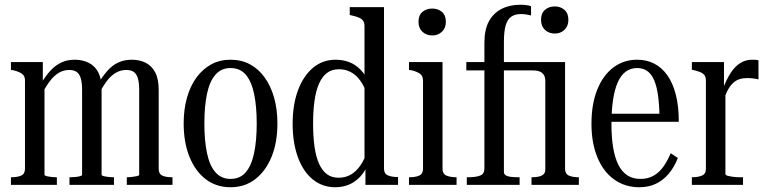

<svg xmlns="http://www.w3.org/2000/svg" viewBox="-20 -777 3227 807"><path d="M26 0V-32H28Q53 -32 69 -39Q85 -46 85 -68V-437Q85 -452 79.5 -459.5Q74 -467 63 -472.5Q52 -478 35 -482L26 -483V-516H160V-430L167 -420V-43Q167 -39 174.5 -37Q182 -35 194 -33.5Q206 -32 217 -32H219V0ZM459 0H272V-32H274Q284 -32 296 -33Q308 -34 316.5 -36.5Q325 -39 325 -42V-399Q325 -431 319 -449.5Q313 -468 301 -475.5Q289 -483 271 -483Q248 -483 228 -471.5Q208 -460 190 -436.5Q172 -413 154 -378L151 -424Q171 -457 191.5 -479.5Q212 -502 237 -514Q262 -526 294 -526Q327 -526 353 -513Q379 -500 393 -473Q407 -446 407 -404V-43Q407 -39 414.5 -37Q422 -35 434 -33.5Q446 -32 458 -32H459ZM705 0H513V-32H514Q524 -32 536 -33.5Q548 -35 556.5 -37Q565 -39 565 -42V-399Q565 -431 559 -449.5Q553 -468 541 -475.5Q529 -483 511 -483Q488 -483 467.5 -471.5Q447 -460 429.5 -437Q412 -414 394 -379L391 -424Q411 -456 431 -479Q451 -502 476.5 -514Q502 -526 534 -526Q567 -526 592.5 -513Q618 -500 632.5 -472.5Q647 -445 647 -399V-68Q647 -46 662 -39Q677 -32 703 -32H705Z M1146 -258Q1146 -178 1121.5 -118Q1097 -58 1053 -24Q1009 10 949 10Q889 10 845 -23.5Q801 -57 776.5 -117.5Q752 -178 752 -258Q752 -318 766 -367Q780 -416 806 -451.5Q832 -487 868 -506.5Q904 -526 949 -526Q994 -526 1030 -507Q1066 -488 1092 -452Q1118 -416 1132 -367Q1146 -318 1146 -258ZM839 -258Q839 -186 850 -133.5Q861 -81 885.5 -53Q910 -25 949 -25Q989 -25 1013 -53Q1037 -81 1048 -133.5Q1059 -186 1059 -258Q1059 -330 1048 -382.5Q1037 -435 1013 -463Q989 -491 949 -491Q910 -491 885.5 -463Q861 -435 850 -382.5Q839 -330 839 -258Z M1594 -68Q1594 -47 1610 -40Q1626 -33 1651 -33H1653V0H1516V-101H1512V-668Q1512 -682 1506 -690Q1500 -698 1488.5 -703Q1477 -708 1459 -712L1450 -714V-747H1594ZM1391 -526Q1421 -526 1447.5 -516Q1474 -506 1496 -483.5Q1518 -461 1534 -422L1525 -374Q1512 -414 1494 -438.5Q1476 -463 1453.5 -474.5Q1431 -486 1405 -486Q1375 -486 1354.5 -470.5Q1334 -455 1321 -425.5Q1308 -396 1302 -354Q1296 -312 1296 -257Q1296 -202 1302 -160Q1308 -118 1321 -89Q1334 -60 1354 -45Q1374 -30 1403 -30Q1431 -30 1453.5 -42.5Q1476 -55 1494 -80.5Q1512 -106 1525 -145L1532 -99Q1517 -59 1494.5 -35Q1472 -11 1445.5 -0.5Q1419 10 1389 10Q1335 10 1294.5 -23Q1254 -56 1232 -116.5Q1210 -177 1210 -257Q1210 -337 1232.5 -397.5Q1255 -458 1295.5 -492Q1336 -526 1391 -526Z M1797 -628Q1772 -628 1755.5 -643.5Q1739 -659 1739 -685Q1739 -713 1755.5 -727Q1772 -741 1797 -741Q1821 -741 1837.5 -727Q1854 -713 1854 -685Q1854 -659 1837.5 -643.5Q1821 -628 1797 -628ZM1840 -516V-68Q1840 -46 1856.5 -39Q1873 -32 1898 -32H1899V0H1699V-32H1701Q1726 -32 1742 -39Q1758 -46 1758 -68V-437Q1758 -458 1745.5 -467Q1733 -476 1708 -482L1699 -483V-516Z M1940 -516H2298V-481H1940ZM2312 -636Q2287 -636 2270.5 -651.5Q2254 -667 2254 -694Q2254 -721 2270.5 -735.5Q2287 -750 2312 -750Q2336 -750 2352.5 -735.5Q2369 -721 2369 -694Q2369 -667 2352.5 -651.5Q2336 -636 2312 -636ZM2214 0V-32H2217Q2233 -32 2245.5 -35Q2258 -38 2265 -45Q2272 -52 2272 -64V-438Q2272 -449 2268.5 -457Q2265 -465 2258.5 -470.5Q2252 -476 2242 -478.5Q2232 -481 2219 -481H2211V-516H2355V-68Q2355 -46 2371 -39Q2387 -32 2412 -32H2413V0ZM2164 0H1942V-32H1948Q1980 -32 1998 -39Q2016 -46 2016 -68V-597Q2016 -653 2035 -687.5Q2054 -722 2088 -739.5Q2122 -757 2167 -757Q2181 -757 2192.5 -755.5Q2204 -754 2212 -751V-712Q2207 -713 2200.5 -714.5Q2194 -716 2187 -717Q2180 -718 2170 -718Q2145 -718 2129 -707Q2113 -696 2105.5 -670.5Q2098 -645 2098 -600V-54Q2098 -45 2106 -40Q2114 -35 2128.5 -33.5Q2143 -32 2160 -32H2164Z M2550 -256Q2550 -200 2557 -157.5Q2564 -115 2578.5 -85.5Q2593 -56 2616 -40.5Q2639 -25 2672 -25Q2704 -25 2728 -39Q2752 -53 2769 -77.5Q2786 -102 2799 -133L2829 -113Q2814 -74 2790.5 -46.5Q2767 -19 2736.5 -4.5Q2706 10 2667 10Q2607 10 2561.5 -22.5Q2516 -55 2491 -115.5Q2466 -176 2466 -257Q2466 -339 2490 -399.5Q2514 -460 2557.5 -493Q2601 -526 2658 -526Q2698 -526 2730 -509.5Q2762 -493 2785 -460.5Q2808 -428 2820.5 -379.5Q2833 -331 2833 -265H2529V-299H2772L2752 -287Q2751 -339 2745.5 -377.5Q2740 -416 2729 -441Q2718 -466 2700.5 -478.5Q2683 -491 2658 -491Q2630 -491 2609.5 -475.5Q2589 -460 2576 -430Q2563 -400 2556.5 -356Q2550 -312 2550 -256Z M3168 -523V-443Q3163 -445 3155.5 -446Q3148 -447 3139.5 -448Q3131 -449 3122 -449Q3104 -449 3089 -444.5Q3074 -440 3061.5 -428.5Q3049 -417 3038.5 -397.5Q3028 -378 3019 -347L3016 -397Q3032 -441 3050.5 -469.5Q3069 -498 3091.5 -512Q3114 -526 3141 -526Q3150 -526 3157 -525.5Q3164 -525 3168 -523ZM2888 0V-32H2889Q2914 -32 2930.5 -39Q2947 -46 2947 -68V-437Q2947 -452 2941.5 -460Q2936 -468 2925 -473Q2914 -478 2897 -482L2888 -484V-516H3023V-398L3029 -405V-46Q3029 -41 3037.5 -38.5Q3046 -36 3060 -34Q3074 -32 3088 -32H3103V0Z"/></svg>

Font: Roboto Serif 120pt ExtraCondensed
Style: Regular
Weight: 400
Width: 2
Designer: Greg Gazdowicz
Foundry: Commercial Type
Version: Version 1.008